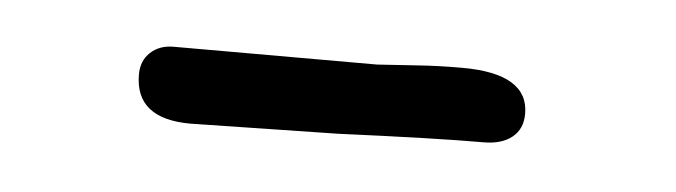

<svg xmlns="http://www.w3.org/2000/svg" viewBox="-23 -792 486 138"><g transform="rotate(5 219.5 -722.5)"><path d="M76 -726Q76 -736 82.5 -742Q89 -748 99 -748H246L276 -750Q290 -751 307 -751Q355 -751 355 -722Q355 -711 347.5 -705Q340 -699 327 -699Q293 -699 222 -696L116 -694Q76 -694 76 -726Z"/></g></svg>

Font: Amatic SC
Style: Bold
Weight: 700
Designer: Multiple Designers
Foundry: Vernon Adams
Version: Version 2.505